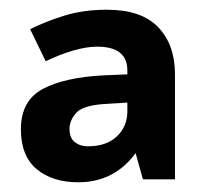

<svg xmlns="http://www.w3.org/2000/svg" viewBox="-20 -742 423 395"><path d="M200 -722Q271 -722 305.5 -686Q340 -650 340 -589V-373H274L259 -427Q215 -367 141 -367Q88 -367 55.5 -394Q23 -421 23 -476Q23 -535 68 -559Q113 -583 194 -587L242 -589V-597Q242 -646 180 -646Q158 -646 130.5 -638Q103 -630 74 -616L42 -682Q74 -698 113 -710Q152 -722 200 -722ZM194 -528Q150 -525 136.5 -509.5Q123 -494 123 -477Q123 -458 134 -449.5Q145 -441 161 -441Q199 -441 220.5 -461.5Q242 -482 242 -513V-531Z"/></svg>

Font: Noto Sans Gujarati UI
Style: Bold
Weight: 700
Designer: Jelle Bosma - Monotype Design Team, Universal Thirst
Foundry: Monotype Imaging Inc.
Version: Version 2.106; ttfautohint (v1.8.4.7-5d5b)